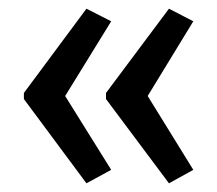

<svg xmlns="http://www.w3.org/2000/svg" viewBox="-20 -485 500 442"><path d="M35 -271 179 -465 236 -436 130 -264 236 -94 179 -63 35 -257ZM224 -271 369 -465 425 -436 320 -264 425 -94 369 -63 224 -257Z"/></svg>

Font: Noto Sans Khmer ExtraCondensed
Style: Regular
Weight: 400
Width: 2
Designer: Danh Hong and the Monotype Design Team
Foundry: Monotype Imaging Inc.
Version: Version 2.004